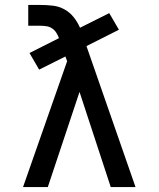

<svg xmlns="http://www.w3.org/2000/svg" viewBox="-20 -755 640 775"><path d="M73 0 251 -508 244 -527 138 -474 99 -541 218 -601Q214 -612 207.5 -622.5Q201 -633 191 -640Q181 -647 168.5 -649Q156 -651 144 -651H94V-735H144Q169 -735 194 -732Q219 -729 240.5 -717Q262 -705 277.5 -685.5Q293 -666 303 -643L421 -702L460 -635L329 -569L527 0H427L301 -384L173 0Z"/></svg>

Font: Iosevka Slab Medium Extended
Style: Regular
Weight: 500
Width: 7
Monospace: yes
Designer: Belleve Invis
Foundry: Belleve Invis
Version: Version 11.1.1; ttfautohint (v1.8.3)